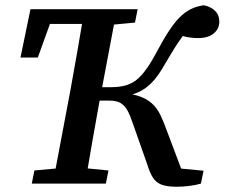

<svg xmlns="http://www.w3.org/2000/svg" viewBox="-20 -699 855 731"><path d="M652 12Q616 12 595 4Q574 -4 562 -23Q550 -42 540 -75L485 -231Q476 -259 465.5 -278Q455 -297 439.5 -306.5Q424 -316 395 -316H304L313 -367H401Q427 -367 449 -371.5Q471 -376 490 -388Q509 -400 528.5 -424.5Q548 -449 570 -489Q598 -542 620.5 -577Q643 -612 663.5 -632.5Q684 -653 706 -664Q728 -675 756 -679Q782 -674 798.5 -658Q815 -642 815 -617Q815 -589 793.5 -571.5Q772 -554 735 -554Q705 -554 679 -561Q653 -568 639 -574L707 -600Q688 -578 673.5 -558.5Q659 -539 644 -515Q629 -491 609 -457Q589 -421 569.5 -397.5Q550 -374 528.5 -360Q507 -346 482 -339Q457 -332 425 -330L419 -346Q470 -345 503 -335Q536 -325 557 -306.5Q578 -288 591.5 -259.5Q605 -231 618 -194L678 -35L619 -62L755 -49L745 0Q725 6 700 9Q675 12 652 12ZM58 -480 96 -664H353V-608H120L189 -660L124 -480ZM101 0 111 -50 243 -62H271L393 -50L383 0ZM181 0 248 -355Q262 -432 275.5 -509.5Q289 -587 302 -664H425L358 -309Q344 -232 330.5 -154.5Q317 -77 304 0ZM347 -601 353 -664H504L494 -613L366 -601Z"/></svg>

Font: Source Serif 4 18pt SemiBold
Style: Italic
Weight: 600
Italic angle: -12°
Designer: Frank Grießhammer
Foundry: Adobe Systems Incorporated
Version: Version 4.004;hotconv 1.0.116;makeotfexe 2.5.65601